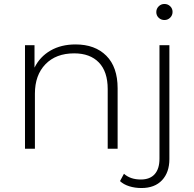

<svg xmlns="http://www.w3.org/2000/svg" viewBox="-20 -750 979 968"><path d="M573 -305V0H523V-301Q523 -389 478.5 -435Q434 -481 354 -481Q262 -481 209 -426Q156 -371 156 -278V0H106V-522H154V-409Q181 -464 234.5 -495Q288 -526 361 -526Q459 -526 516 -469Q573 -412 573 -305ZM585 163 605 126Q637 155 690 155Q736 155 760 128Q784 101 784 50V-522H834V52Q834 119 797 158.5Q760 198 693 198Q660 198 631.5 189Q603 180 585 163ZM768 -689Q768 -706 780 -718Q792 -730 809 -730Q826 -730 838 -718.5Q850 -707 850 -690Q850 -673 838 -661Q826 -649 809 -649Q792 -649 780 -660.5Q768 -672 768 -689Z"/></svg>

Font: Montserrat Alternates Light
Style: Regular
Weight: 300
Designer: Julieta Ulanovsky
Foundry: Julieta Ulanovsky
Version: Version 7.200